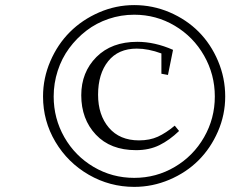

<svg xmlns="http://www.w3.org/2000/svg" viewBox="-20 -731 947 758"><path d="M149.9 -350.1Q149.9 -422.4 178.7 -489.3Q207.5 -556.2 255.9 -604.5Q304.2 -652.8 370.8 -681.9Q437.5 -710.9 509.8 -710.9Q583 -710.9 649.7 -682.4Q716.3 -653.8 764.4 -605.5Q812.5 -557.1 840.8 -490.2Q869.1 -423.3 869.1 -350.1Q869.1 -277.8 840.3 -211.7Q811.5 -145.5 763.4 -97.7Q715.3 -49.8 648.7 -21.5Q582 6.8 509.8 6.8Q413.6 6.8 330.6 -41Q247.6 -88.9 198.7 -171.1Q149.9 -253.4 149.9 -350.1ZM191.9 -350.1Q191.9 -263.2 234.1 -189.2Q276.4 -115.2 349.6 -72Q422.9 -28.8 509.8 -28.8Q596.7 -28.8 669.9 -72Q743.2 -115.2 785.6 -189.2Q828.1 -263.2 828.1 -350.1Q828.1 -437 785.6 -511.5Q743.2 -585.9 669.9 -629.4Q596.7 -672.9 509.8 -672.9Q457.5 -672.9 408.9 -656.5Q360.4 -640.1 321.3 -610.1Q282.2 -580.1 252.9 -540.3Q223.6 -500.5 207.8 -451.4Q191.9 -402.3 191.9 -350.1ZM300.8 -355Q300.8 -445.8 360.6 -505.9Q420.4 -565.9 522 -565.9Q591.3 -565.9 663.1 -534.2L643.1 -435.1L617.2 -439.9V-520Q565.4 -539.1 520 -539.1Q446.8 -539.1 407 -489.3Q367.2 -439.5 367.2 -356.9Q367.2 -276.9 409.9 -226.8Q452.6 -176.8 528.8 -176.8Q571.3 -176.8 603.3 -191.4Q635.3 -206.1 669.9 -234.9L687 -213.9Q649.4 -177.7 609.4 -158Q569.3 -138.2 517.1 -138.2Q416 -138.2 358.4 -199.5Q300.8 -260.7 300.8 -355Z"/></svg>

Font: Dehuti Alt
Style: Italic
Weight: 400
Version: Version 1.2